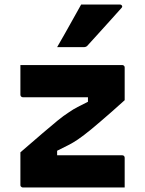

<svg xmlns="http://www.w3.org/2000/svg" viewBox="-20 -827 640 847"><path d="M70 -540H519Q523 -540 525 -538.5Q527 -537 528.5 -535Q530 -533 530 -529V-385Q497 -355 470 -331.5Q443 -308 421.5 -289.5Q400 -271 383 -257Q366 -243 351.5 -232Q337 -221 324 -212Q302 -197 281 -186.5Q260 -176 232 -162V-142Q260 -142 287.5 -142Q315 -142 343 -142H519Q524 -142 527 -139Q530 -136 530 -131Q530 -98 530 -65.5Q530 -33 530 0H81Q78 0 75.5 -1.5Q73 -3 71.5 -5Q70 -7 70 -11V-155Q129 -206 168 -239.5Q207 -273 234 -295Q261 -317 283 -331Q303 -345 322.5 -355Q342 -365 368 -378V-398Q342 -398 315 -398Q288 -398 262 -398H81Q78 -398 75.5 -399.5Q73 -401 71.5 -403.5Q70 -406 70 -409Q70 -442 70 -474.5Q70 -507 70 -540ZM338 -807Q385 -807 424 -807Q463 -807 509 -807Q515 -807 518 -802Q521 -797 516 -792Q491 -764 468 -738.5Q445 -713 421 -686.5Q397 -660 367 -627Q365 -624 360.5 -621.5Q356 -619 350 -619Q318 -619 289.5 -619Q261 -619 232 -619Q250 -650 267.5 -681Q285 -712 302.5 -743.5Q320 -775 338 -807Z"/></svg>

Font: Recursive Monospace ExtraBold
Style: Regular
Weight: 800
Version: Version 1.047